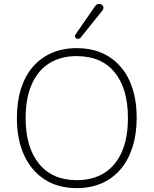

<svg xmlns="http://www.w3.org/2000/svg" viewBox="-20 -961 791 989"><path d="M375 8Q280 8 211 -36Q142 -80 104.5 -161Q67 -242 67 -353Q67 -437 88 -503.5Q109 -570 149 -616.5Q189 -663 246 -688Q303 -713 375 -713Q471 -713 540.5 -669.5Q610 -626 647 -545.5Q684 -465 684 -354Q684 -270 662.5 -203Q641 -136 601 -89Q561 -42 504 -17Q447 8 375 8ZM375 -33Q459 -33 518 -70.5Q577 -108 608 -179.5Q639 -251 639 -353Q639 -505 570.5 -588.5Q502 -672 375 -672Q292 -672 233 -634.5Q174 -597 143 -525.5Q112 -454 112 -353Q112 -202 181 -117.5Q250 -33 375 -33ZM396 -768Q391 -762 384.5 -761Q378 -760 373 -763Q368 -766 366.5 -772Q365 -778 370 -785L469 -928Q475 -937 482.5 -939.5Q490 -942 497 -940Q504 -938 508.5 -933Q513 -928 513 -921Q513 -914 507 -906Z"/></svg>

Font: Nunito ExtraLight
Style: Regular
Weight: 200
Designer: Vernon Adams
Foundry: Vernon Adams
Version: Version 3.602